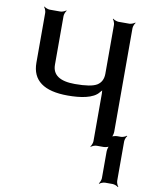

<svg xmlns="http://www.w3.org/2000/svg" viewBox="-92 -730 795 990"><g transform="rotate(10 305.0 -234.5)"><path d="M429 -269V-20C429 -11 423 4 418 9L420 11C425 6 440 0 449 0H485C494 0 511 -4 516 -9L514 -11C509 -6 505 11 505 20V160C505 169 499 184 494 189L496 191C501 186 516 180 525 180H565C574 180 589 186 594 191L596 189C591 184 585 169 585 160V-47C585 -56 591 -71 596 -76L594 -78C589 -73 574 -67 565 -67H546C537 -67 520 -63 515 -58L517 -56C522 -61 526 -78 526 -87V-629C526 -638 532 -653 537 -658L535 -660C530 -655 515 -649 506 -649H449C440 -649 425 -655 420 -660L418 -658C423 -653 429 -638 429 -629V-374C429 -346 419 -326 399 -313C378 -300 340 -294 283 -294C204 -294 165 -321 165 -374V-629C165 -638 171 -653 176 -658L174 -660C169 -655 154 -649 145 -649H89C80 -649 65 -655 60 -660L58 -658C63 -653 69 -638 69 -629V-368C69 -275 132 -229 257 -229C320 -229 391 -238 419 -276C423 -281 430 -287 432 -292L428 -294C427 -288 429 -276 429 -269Z"/></g></svg>

Font: Gamestation Storm
Style: Regular
Weight: 400
Designer: Jonas Hecksher
Foundry: Jonas Hecksher, Playtypeª, e-types AS
Version: Version 1.003